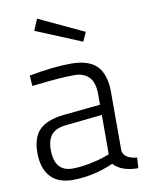

<svg xmlns="http://www.w3.org/2000/svg" viewBox="-84 -798 667 869"><g transform="rotate(-10 249.5 -363.5)"><path d="M419 -351V-83Q423 -46 484 -39L481 9Q404 9 368 -31Q274 10 180 10Q113 10 78 -28.5Q43 -67 43 -138.5Q43 -210 78.5 -244.5Q114 -279 190 -287L360 -304V-351Q360 -407 335.5 -431.5Q311 -456 270 -456Q206 -456 104 -444L73 -441L70 -489Q180 -510 262.5 -510Q345 -510 382 -471Q419 -432 419 -351ZM105 -142Q105 -41 188 -41Q224 -41 267 -49.5Q310 -58 335 -67L360 -76V-257L197 -240Q148 -236 126.5 -212Q105 -188 105 -142ZM147 -737 354 -640 335 -598 125 -685Z"/></g></svg>

Font: Titillium Web Light
Style: Regular
Weight: 300
Version: Version 1.002;PS 57.000;hotconv 1.0.70;makeotf.lib2.5.55311